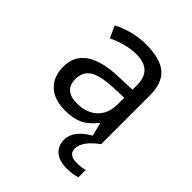

<svg xmlns="http://www.w3.org/2000/svg" viewBox="-212 -674 1024 1024"><g transform="rotate(45 300.0 -162.0)"><path d="M437 0 418.9 -74.2H415Q377.4 -26.9 337.9 -8.5Q298.3 9.8 235.8 9.8Q156.2 9.8 111.1 -32.2Q65.9 -74.2 65.9 -149.9Q65.9 -312 314.9 -319.8L414.1 -323.2V-356.9Q414.1 -472.2 294.9 -472.2Q223.1 -472.2 134.8 -432.1L104 -499Q199.7 -545.9 291 -545.9Q401.9 -545.9 451.4 -503.4Q501 -460.9 501 -367.2V0ZM413.1 -262.2 334 -258.8Q238.3 -254.9 198.2 -228.8Q158.2 -202.6 158.2 -148.9Q158.2 -62 255.9 -62Q327.6 -62 370.4 -101.8Q413.1 -141.6 413.1 -213.9ZM540 155.8V210.9Q504.4 222.2 463.9 222.2Q405.8 222.2 375 195.6Q344.2 168.9 344.2 123Q344.2 52.7 437 0H501Q418 61 418 116.2Q418 163.1 480 163.1Q512.2 163.1 540 155.8Z"/></g></svg>

Font: Noto Mono
Style: Regular
Weight: 400
Designer: Monotype Design Team
Foundry: Monotype Imaging Inc.
Version: Version 1.00